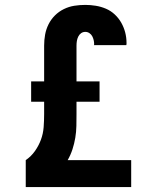

<svg xmlns="http://www.w3.org/2000/svg" viewBox="-20 -763 640 783"><path d="M85 0V-110Q107 -125 122.5 -147Q138 -169 147 -193.5Q156 -218 158 -244.5Q160 -271 160 -298V-348H107V-431H160V-577Q160 -600 164 -622Q168 -644 178 -664Q188 -684 204 -700Q220 -716 240.5 -726Q261 -736 283 -739.5Q305 -743 328 -743Q349 -743 370.5 -739.5Q392 -736 412 -727.5Q432 -719 448 -704Q464 -689 474.5 -670.5Q485 -652 490.5 -631Q496 -610 496 -588Q496 -586 496 -583.5Q496 -581 495 -579H363Q363 -580 363.5 -580.5Q364 -581 364 -582Q364 -591 362 -599.5Q360 -608 356 -615.5Q352 -623 344.5 -628Q337 -633 328 -633Q318 -633 310.5 -627.5Q303 -622 299 -613.5Q295 -605 293.5 -596Q292 -587 292 -577V-431H386V-348H292V-298Q292 -274 291.5 -249.5Q291 -225 287 -201Q283 -177 275.5 -154Q268 -131 256 -110H515V0Z"/></svg>

Font: Iosevka Curly Slab XBdEx
Style: Regular
Weight: 800
Width: 7
Monospace: yes
Designer: Belleve Invis
Foundry: Belleve Invis
Version: Version 11.0.0; ttfautohint (v1.8.3)